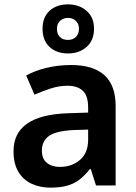

<svg xmlns="http://www.w3.org/2000/svg" viewBox="-20 -850 625 880"><path d="M306 -552Q407 -552 458.5 -505.5Q510 -459 510 -364V0H420L396 -75H392Q369 -46 344.5 -27Q320 -8 288 1Q256 10 211 10Q163 10 124.5 -8Q86 -26 64 -63Q42 -100 42 -157Q42 -240 104.5 -283.5Q167 -327 293 -331L384 -334V-357Q384 -412 359 -434.5Q334 -457 290 -457Q251 -457 212.5 -444.5Q174 -432 138 -416L100 -504Q140 -526 193 -539Q246 -552 306 -552ZM318 -254Q236 -250 204 -226.5Q172 -203 172 -160Q172 -122 195 -103.5Q218 -85 254 -85Q309 -85 346.5 -117Q384 -149 384 -210V-256ZM292 -605Q239 -605 207 -635Q175 -665 175 -718Q175 -771 207 -800.5Q239 -830 292 -830Q342 -830 376.5 -800.5Q411 -771 411 -719Q411 -665 377 -635Q343 -605 292 -605ZM292 -667Q314 -667 328 -681Q342 -695 342 -718Q342 -741 327.5 -754.5Q313 -768 292 -768Q270 -768 255.5 -754.5Q241 -741 241 -718Q241 -695 254 -681Q267 -667 292 -667Z"/></svg>

Font: Noto Sans Khmer SemiBold
Style: Regular
Weight: 600
Version: Version 2.003